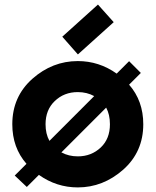

<svg xmlns="http://www.w3.org/2000/svg" viewBox="-20 -816 686 846"><path d="M411.6 -795.9 481 -718.3 323.2 -576.2 254.4 -654.3ZM322.8 9.8Q229 9.8 151.4 -45.4L98.1 7.8L44.9 -42.5L96.7 -94.2Q34.2 -165.5 34.2 -268.6Q34.2 -390.1 122.6 -468.8Q210.9 -546.9 322.8 -546.9Q416.5 -546.9 494.1 -491.7L548.8 -546.4L600.6 -494.6L548.8 -442.9Q611.3 -371.6 611.3 -268.6Q611.3 -147 522.9 -68.4Q434.1 9.8 322.8 9.8ZM322.8 -127Q382.8 -127 424.3 -166.5Q464.4 -204.6 464.4 -268.6Q464.4 -311 447.8 -341.8L250.5 -144.5Q282.7 -127 322.8 -127ZM197.8 -195.3 395 -392.6Q362.8 -410.2 322.8 -410.2Q262.2 -410.2 221.2 -370.6Q180.7 -332 180.7 -268.6Q180.7 -226.1 197.8 -195.3Z"/></svg>

Font: Newest Shape
Style: Bold
Weight: 700
Designer: Wojciech Kalinowski "wmk69" (wmk69@o2.pl)
Foundry: Wojciech Kalinowski "wmk69" (wmk69@o2.pl)
Version: Version 1.0.0; 2022-02-24